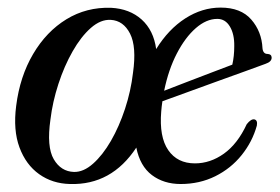

<svg xmlns="http://www.w3.org/2000/svg" viewBox="-20 -464 718 493"><path d="M265 -444Q313 -441.5 343.8 -413.8Q374.5 -386 381 -338Q412.5 -389 455.8 -416.8Q499 -444.5 546.5 -444.5Q598.5 -444.5 625.2 -413.8Q652 -383 654 -340Q655.5 -325.5 667 -325.5Q677 -325 677.5 -316.5Q678 -305.5 661.5 -300Q643.5 -293.5 610 -281.2Q576.5 -269 536.8 -254.8Q497 -240.5 459.8 -226.8Q422.5 -213 397 -204Q395 -191 394 -178Q388.5 -112.5 412 -78.5Q435.5 -44.5 480.5 -44.5Q520 -44.5 555 -69.5Q590 -94.5 613.5 -145Q624.5 -159 633 -157.5Q642 -155.5 639.5 -141.5Q628 -100 600.5 -65.8Q573 -31.5 532.8 -11.5Q492.5 8.5 444 8.5Q400.5 8.5 370 -14.5Q339.5 -37.5 330 -85Q266.5 11.5 160 8.5Q114.5 7.5 80.5 -16.8Q46.5 -41 30 -85.5Q13.5 -130 21.5 -192Q31 -267.5 65 -325.2Q99 -383 150.5 -414.5Q202 -446 265 -444ZM538 -415.5Q510 -415.5 482.8 -391.8Q455.5 -368 434 -326.5Q412.5 -285 401.5 -231Q426 -240.5 458.5 -253Q491 -265.5 522.5 -277.5Q554 -289.5 576.5 -298Q581.5 -319.5 581.5 -345.5Q582 -376.5 570.2 -396Q558.5 -415.5 538 -415.5ZM170 -22.5Q194.5 -22 219 -43.8Q243.5 -65.5 264.8 -102.2Q286 -139 301 -184.5Q316 -230 321.5 -277Q331 -344 314 -377.5Q297 -411 264.5 -413Q238.5 -414.5 213.2 -392.2Q188 -370 166.5 -332.2Q145 -294.5 130 -248.5Q115 -202.5 109.5 -157Q99.5 -87 118 -55.2Q136.5 -23.5 170 -22.5Z"/></svg>

Font: Fraunces 144pt S050
Style: Italic
Weight: 400
Italic angle: -16°
Version: Version 1.000; ttfautohint (v1.8.3)